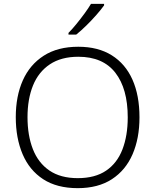

<svg xmlns="http://www.w3.org/2000/svg" viewBox="-20 -968 808 998"><path d="M705 -358Q705 -249 669 -166Q633 -83 561.5 -36.5Q490 10 384 10Q276 10 204.5 -36.5Q133 -83 97.5 -166.5Q62 -250 62 -359Q62 -468 98.5 -550Q135 -632 207.5 -678.5Q280 -725 387 -725Q490 -725 561 -680.5Q632 -636 668.5 -554Q705 -472 705 -358ZM123 -359Q123 -264 151 -192.5Q179 -121 237 -81.5Q295 -42 384 -42Q474 -42 531.5 -81Q589 -120 616.5 -191.5Q644 -263 644 -358Q644 -507 579.5 -590Q515 -673 387 -673Q298 -673 239 -633.5Q180 -594 151.5 -523.5Q123 -453 123 -359ZM521 -940Q506 -919 481.5 -891Q457 -863 429 -835.5Q401 -808 376 -788H336V-797Q355 -816 377 -843Q399 -870 419.5 -898Q440 -926 453 -948H521Z"/></svg>

Font: Noto Sans Myanmar Light
Style: Regular
Weight: 300
Designer: Monotype Design Team
Foundry: Monotype Imaging Inc.
Version: Version 2.107; ttfautohint (v1.8.4.7-5d5b)